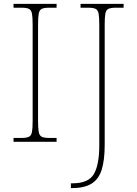

<svg xmlns="http://www.w3.org/2000/svg" viewBox="-20 -734 708 994"><path d="M50 0V-20H93Q118 -20 130 -26Q142 -32 145.5 -51Q149 -70 149 -108V-606Q149 -645 145.5 -663.5Q142 -682 130 -688Q118 -694 93 -694H50V-714H273V-694H233Q208 -694 196 -688Q184 -682 180.5 -663.5Q177 -645 177 -606V-108Q177 -70 180.5 -51Q184 -32 196 -26Q208 -20 233 -20H273V0ZM347 240V215H355Q438 215 466 167Q494 119 494 17V-606Q494 -645 490.5 -663.5Q487 -682 475 -688Q463 -694 438 -694H397V-714H620V-694H578Q553 -694 541 -688Q529 -682 525.5 -663.5Q522 -645 522 -606V16Q522 95 506.5 144.5Q491 194 453.5 217Q416 240 350 240Z"/></svg>

Font: Noto Serif Tamil Thin
Style: Regular
Weight: 100
Designer: Indian Type Foundry, Tom Grace, and the Monotype Design Team
Foundry: Monotype Imaging Inc.
Version: Version 2.004; ttfautohint (v1.8.4.7-5d5b)